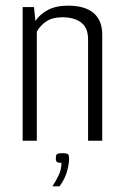

<svg xmlns="http://www.w3.org/2000/svg" viewBox="-20 -497 435 678"><path d="M60 -472H100L105 -423Q121 -447 149.5 -462Q178 -477 220 -477Q280 -477 310.5 -451Q341 -425 341 -375V0H291V-358Q291 -399 266.5 -417.5Q242 -436 200 -436Q165 -436 143.5 -421.5Q122 -407 110 -385V0H60ZM165 161Q179 140 188 120Q197 100 197 78Q183 78 180 74Q177 70 177 63Q177 53 180 48.5Q183 44 201 44Q218 44 221 48.5Q224 53 224 63Q224 79 219.5 98Q215 117 207 133.5Q199 150 190 161Z"/></svg>

Font: Smooch Sans Thin
Style: Regular
Weight: 400
Version: Version 1.010